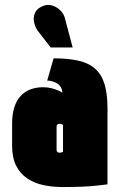

<svg xmlns="http://www.w3.org/2000/svg" viewBox="-20 -746 492 777"><path d="M243 -671Q239 -689 224 -704Q209 -719 188.5 -724.5Q168 -730 146 -718Q126 -708 120 -690Q114 -672 118.5 -653.5Q123 -635 133 -621L185 -554H274ZM232 -371Q227 -375 215.5 -380Q204 -385 188.5 -389Q173 -393 154 -393Q127 -393 104 -384.5Q81 -376 64 -358Q47 -340 38 -312Q29 -284 29 -246V-156Q29 -108 45 -76Q61 -44 89.5 -24.5Q118 -5 155 3Q192 11 235 11Q255 11 274 10.5Q293 10 311.5 9.5Q330 9 347.5 7.5Q365 6 382 4Q399 2 415 0V-307Q415 -365 403.5 -404Q392 -443 366.5 -466.5Q341 -490 299 -500Q257 -510 197 -510L171 -420Q180 -420 191 -417Q202 -414 211 -408.5Q220 -403 226 -393.5Q232 -384 232 -371ZM235 -240V-131Q235 -131 234 -130.5Q233 -130 232 -130Q231 -130 229 -129.5Q227 -129 225.5 -128.5Q224 -128 222 -128Q219 -128 217 -128.5Q215 -129 213 -130.5Q211 -132 210 -134Q209 -136 209 -138V-232Q209 -235 209.5 -237.5Q210 -240 211.5 -241.5Q213 -243 215 -244Q217 -245 220 -245Q223 -245 225.5 -244.5Q228 -244 230.5 -243Q233 -242 235 -240Z"/></svg>

Font: Advent Pro Black
Style: Regular
Weight: 900
Version: Version 3.000